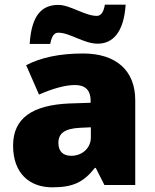

<svg xmlns="http://www.w3.org/2000/svg" viewBox="-20 -792 663 822"><path d="M107 -604H195C203 -647 218 -652 230 -652C279 -652 339 -605 398 -605C462 -605 510 -652 518 -772H429C422 -730 406 -724 394 -724C344 -724 280 -771 230 -771C158 -771 115 -726 107 -604ZM336 -563C236 -563 156 -546 92 -513L147 -387C201 -411 257 -428 301 -428C342 -428 368 -409 368 -360V-352L276 -349C120 -342 36 -287 36 -169C36 -48 108 10 204 10C296 10 339 -14 386 -73H390L427 0H559V-363C559 -491 476 -563 336 -563ZM325 -245 369 -247V-204C369 -157 331 -125 285 -125C252 -125 230 -142 230 -180C230 -220 255 -242 325 -245Z"/></svg>

Font: Noto Sans Arabic UI Bk
Style: Regular
Weight: 900
Designer: Monotype Design Team, Nadine Chahine and Nizar Qandah
Foundry: Monotype Imaging Inc.
Version: Version 2.010